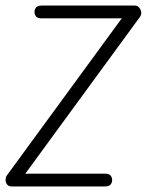

<svg xmlns="http://www.w3.org/2000/svg" viewBox="-26 -670 528 690"><path d="M-1 -40 432 -632Q439 -641 445 -645.5Q451 -650 459 -650Q468 -650 474 -643Q480 -636 481.5 -626.5Q483 -617 476 -608L46 -20Q39 -10 33 -5Q27 0 15 0Q5 0 -0.5 -7Q-6 -14 -6 -23.5Q-6 -33 -1 -40ZM377 -23Q377 -14 371.5 -7Q366 0 351 0H15V-45L93 -46H351Q366 -46 371.5 -39Q377 -32 377 -23ZM98 -627Q98 -636 103.5 -643Q109 -650 124 -650H459V-605L385 -604H124Q109 -604 103.5 -611Q98 -618 98 -627Z"/></svg>

Font: Edu QLD Beginners
Style: Regular
Weight: 400
Designer: Tina and Corey Anderson
Foundry: Google for Education
Version: Version 1.001